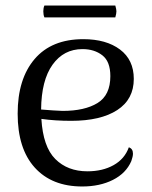

<svg xmlns="http://www.w3.org/2000/svg" viewBox="-20 -663 551 696"><path d="M462 -106Q462 -96 456 -79Q437 -35 389.5 -11Q342 13 278 13Q168 13 106 -55.5Q44 -124 44 -251Q44 -377 105.5 -449Q167 -521 282 -521Q365 -521 415 -483.5Q465 -446 465 -377Q465 -303 405 -264Q345 -225 238 -225Q179 -225 130 -232Q136 -131 180.5 -86.5Q225 -42 297 -42Q352 -42 392 -64.5Q432 -87 447 -129Q462 -124 462 -106ZM129 -266Q177 -262 207 -261Q287 -261 333.5 -289.5Q380 -318 380 -387Q380 -440 351 -462.5Q322 -485 279 -485Q211 -485 170.5 -428.5Q130 -372 129 -266ZM398 -643Q402 -629 402 -622Q402 -614 398 -600H141Q137 -609 137 -622Q137 -634 141 -643Z"/></svg>

Font: Arima Madurai
Style: Regular
Weight: 400
Designer: Joana Correia and Natanael Gama
Foundry: NDISCOVER
Version: Version 1.020